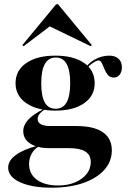

<svg xmlns="http://www.w3.org/2000/svg" viewBox="-20 -691 603 904"><path d="M222.6 192.7Q129.8 192.7 74.2 166.9Q18.5 141.1 18.5 98.4Q18.5 65.3 54 39.1Q89.5 12.9 155.6 -4.8L162.9 -1.6Q141.1 10.5 129 32.7Q116.9 54.8 116.9 81.5Q116.9 128.2 153.6 155.2Q190.3 182.3 254 182.3Q299.2 182.3 333.5 167.7Q367.7 153.2 387.5 128.6Q407.3 104 407.3 71.8Q407.3 38.7 381.9 22.6Q356.5 6.5 304.8 6.5H212.1Q155.6 6.5 122.6 -14.9Q89.5 -36.3 89.5 -73.4Q89.5 -101.6 112.5 -127Q135.5 -152.4 182.3 -175.8L190.3 -175Q172.6 -163.7 164.9 -152.8Q157.3 -141.9 157.3 -130.6Q157.3 -114.5 172.6 -106Q187.9 -97.6 216.9 -97.6H339.5Q421.8 -97.6 464.1 -68.5Q506.5 -39.5 506.5 16.9Q506.5 69.4 471 108.9Q435.5 148.4 371.8 170.6Q308.1 192.7 222.6 192.7ZM241.1 -170.2Q155.6 -170.2 104.4 -204.8Q53.2 -239.5 53.2 -299.2Q53.2 -359.7 104 -394.4Q154.8 -429 240.3 -429Q325.8 -429 375.8 -394.8Q425.8 -360.5 425.8 -299.2Q425.8 -239.5 375.8 -204.8Q325.8 -170.2 241.1 -170.2ZM241.9 -179Q276.6 -179 293.5 -208.9Q310.5 -238.7 310.5 -299.2Q310.5 -360.5 293.5 -390.3Q276.6 -420.2 242.7 -420.2Q208.9 -420.2 191.5 -390.3Q174.2 -360.5 174.2 -299.2Q174.2 -238.7 190.7 -208.9Q207.3 -179 241.9 -179ZM516.1 -325.8Q498.4 -325.8 487.9 -338.3Q477.4 -350.8 471.4 -366.5Q465.3 -382.3 459.3 -394.4Q453.2 -406.5 443.5 -406.5Q437.9 -406.5 425.8 -400Q413.7 -393.5 401.2 -381.9Q388.7 -370.2 380.6 -351.6L375.8 -358.9Q389.5 -389.5 423.4 -409.3Q457.3 -429 494.4 -429Q521.8 -429 537.9 -414.5Q554 -400 554 -374.2Q554 -353.2 543.5 -339.5Q533.1 -325.8 516.1 -325.8ZM91.1 -473.4 85.5 -479 244.4 -671H253.2L412.1 -479L407.3 -473.4L190.3 -578.2L234.7 -582.3Z"/></svg>

Font: Playfair 144pt SemiExpanded ExtraBold
Style: Regular
Weight: 800
Width: 6
Designer: Claus Eggers Sørensen
Foundry: Claus Eggers Sørensen
Version: Version 2.203